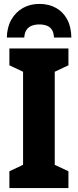

<svg xmlns="http://www.w3.org/2000/svg" viewBox="-20 -962 398 982"><path d="M330 0H28V-86L98 -119V-595L28 -628V-714H330V-628L260 -595V-119L330 -86ZM181 -942Q229 -942 265.5 -922Q302 -902 323 -864Q344 -826 345 -770H256Q255 -796 245 -810.5Q235 -825 218.5 -831Q202 -837 181 -837Q161 -837 144 -831Q127 -825 116.5 -810.5Q106 -796 104 -770H15Q16 -823 38 -861.5Q60 -900 97 -921Q134 -942 181 -942Z"/></svg>

Font: Noto Sans Display Condensed ExtraBold
Style: Regular
Weight: 800
Width: 3
Designer: Monotype Design Team
Foundry: Monotype Imaging Inc.
Version: Version 2.003